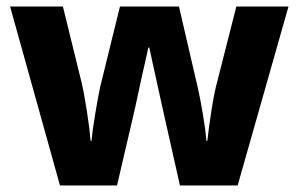

<svg xmlns="http://www.w3.org/2000/svg" viewBox="-20 -569 915 589"><path d="M485 -209 451 -363 438 -423H435L424 -373Q417 -344 405 -287Q393 -230 387 -206L339 0H164L11 -549H173L230 -317Q238 -283 246.5 -228.5Q255 -174 258 -137H261Q263 -165 272 -219Q281 -273 287 -301L348 -549H529L587 -299Q593 -274 602 -221Q611 -168 613 -137H616Q620 -174 628.5 -229Q637 -284 646 -317L705 -549H865L709 0H532Z"/></svg>

Font: Noto Sans UI ExtraBold
Style: Regular
Weight: 800
Designer: Monotype Design Team
Foundry: Monotype Imaging Inc.
Version: Version 1.001